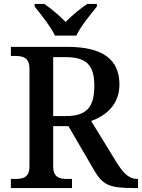

<svg xmlns="http://www.w3.org/2000/svg" viewBox="-20 -951 718 971"><path d="M258 -771H366C387 -816 439 -880 470 -918V-931H421C386 -908 342 -871 312 -840C282 -871 238 -908 204 -931H155V-918C186 -880 237 -816 258 -771ZM35 0H344V-46H321C282 -46 249 -53 249 -110V-313H326L456 -90C500 -14 535 0 658 0H678V-46H675C634 -46 606 -72 572 -126L441 -339C510 -364 584 -417 584 -524C584 -650 500 -714 321 -714H35V-668H57C96 -668 129 -660 129 -603V-110C129 -53 96 -46 57 -46H35ZM314 -364H249V-662H312C417 -662 457 -622 457 -517C457 -415 423 -364 314 -364Z"/></svg>

Font: Noto Naskh Arabic UI Medium
Style: Regular
Weight: 500
Designer: Monotype Design Team, David Williams, Mohamad Dakak and Nizar Qandah
Foundry: Monotype Imaging Inc.
Version: Version 2.014